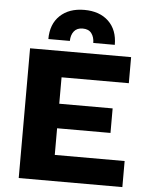

<svg xmlns="http://www.w3.org/2000/svg" viewBox="-59 -925 748 973"><g transform="rotate(5 315.5 -439.0)"><path d="M73.2 0V-660H587.2V-527.4H245V-393H516.6V-268.2H245V-132.6H600.4V0ZM499.4 -714.8H390Q389.6 -745 375.1 -764Q360.6 -783 330.4 -783Q301.2 -783 286.2 -764Q271.2 -745 270.8 -714.8H161.4Q161.4 -791 207.2 -834.4Q253 -877.8 330.4 -877.8Q408.4 -877.8 453.9 -834.4Q499.4 -791 499.4 -714.8Z"/></g></svg>

Font: Work Sans
Style: Regular
Weight: 400
Designer: Wei Huang
Foundry: Wei Huang
Version: Version 2.006; ttfautohint (v1.8.1.43-b0c9)